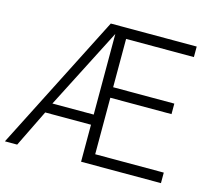

<svg xmlns="http://www.w3.org/2000/svg" viewBox="-105 -826 1076 952"><g transform="rotate(15 433.0 -350.0)"><path d="M-5 0 351 -700H792V-646H444V-398H758V-344H444V-54H796V0H386V-190H151L58 0ZM174 -242H386V-656Z"/></g></svg>

Font: Geologica Thin Roman Thin
Style: Regular
Weight: 250
Version: Version 1.010;gftools[0.9.28]